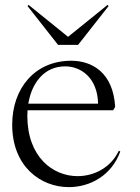

<svg xmlns="http://www.w3.org/2000/svg" viewBox="-20 -754 575 787"><path d="M262 13C351 13 438 -36 473 -133L467 -136C435 -68 367 -32 298 -32C197 -32 92 -110 92 -280L93 -302H444L452 -316C444 -456 358 -505 272 -505C123 -505 30 -392 30 -243C30 -71 147 13 262 13ZM218 -570H300L425 -729L421 -734L259 -603L97 -734L93 -729ZM96 -329C110 -414 161 -482 247 -482C314 -482 380 -433 382 -329Z"/></svg>

Font: Sinistre
Style: Regular
Weight: 400
Designer: Jules Durand
Foundry: Collletttivo
Version: Version 69.420;Glyphs 3.2 (3217)